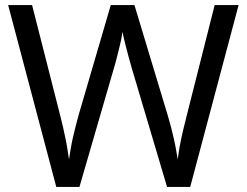

<svg xmlns="http://www.w3.org/2000/svg" viewBox="-20 -734 970 754"><path d="M917 -714 727 0H636L497 -468Q491 -489 485 -511Q479 -533 474 -553Q469 -573 465.5 -587.5Q462 -602 461 -609Q460 -602 457.5 -587.5Q455 -573 450 -553Q445 -533 439.5 -510.5Q434 -488 427 -465L292 0H201L12 -714H106L217 -278Q223 -255 228 -232.5Q233 -210 237.5 -188.5Q242 -167 245 -147Q248 -127 251 -108Q254 -128 257.5 -149Q261 -170 266 -192.5Q271 -215 277 -238Q283 -261 289 -283L415 -714H508L639 -280Q646 -257 652 -233.5Q658 -210 663 -188Q668 -166 671.5 -145.5Q675 -125 678 -108Q681 -133 686 -160.5Q691 -188 698 -218Q705 -248 713 -279L823 -714Z"/></svg>

Font: hexloriya05
Style: Book
Weight: 400
Designer: Jelle Bosma - Monotype Design Team
Foundry: Monotype Imaging Inc.
Version: Version 2.003